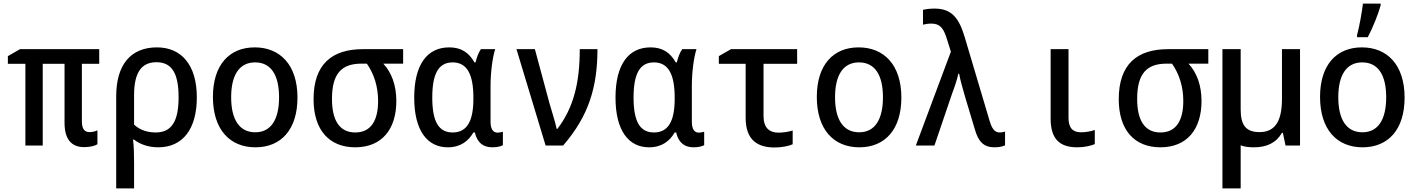

<svg xmlns="http://www.w3.org/2000/svg" viewBox="-20 -814 7922 1074"><path d="M451 9C483 9 511 2 525 -7V-85C513 -79 497 -75 481 -75C454 -75 438 -91 438 -136V-457H535V-539H92L24 -500V-457H122V0H219V-457H341V-127C341 -37 378 9 451 9Z M630 -275V240H730V99C730 49 729 1 724 -33H730C764 -6 812 10 865 10C1003 10 1081 -93 1081 -269C1081 -453 993 -549 858 -549C712 -549 630 -453 630 -275ZM851 -73C805 -73 761 -87 730 -117V-282C730 -406 770 -466 855 -466C942 -466 979 -403 979 -270C979 -137 941 -73 851 -73Z M1409 10C1553 10 1644 -90 1644 -268C1644 -452 1546 -549 1405 -549C1262 -549 1171 -450 1171 -272C1171 -90 1265 10 1409 10ZM1408 -74C1318 -74 1273 -147 1273 -270C1273 -393 1318 -465 1407 -465C1496 -465 1541 -394 1541 -270C1541 -147 1497 -74 1408 -74Z M1967 10C2116 10 2197 -91 2197 -249C2197 -336 2171 -408 2124 -458H2235V-539H2010C1837 -539 1734 -455 1734 -259C1734 -85 1823 10 1967 10ZM1967 -73C1878 -73 1837 -143 1837 -260C1837 -402 1890 -458 2002 -458H2032C2073 -399 2095 -329 2095 -249C2095 -141 2056 -73 1967 -73Z M2485 10C2557 10 2601 -26 2628 -73H2636C2651 -11 2687 10 2735 10C2761 10 2784 4 2793 -2V-77C2786 -75 2773 -72 2764 -72C2740 -72 2724 -89 2724 -133V-333C2724 -409 2735 -494 2750 -539H2670C2656 -519 2646 -490 2640 -465H2634C2602 -521 2559 -549 2493 -549C2368 -549 2297 -451 2297 -268C2297 -85 2369 10 2485 10ZM2512 -73C2435 -73 2398 -132 2398 -268C2398 -400 2432 -465 2512 -465C2595 -465 2628 -394 2628 -268V-261C2628 -136 2592 -73 2512 -73Z M3032 0H3130C3274 -166 3322 -329 3322 -539H3223C3223 -354 3190 -214 3098 -93H3094C3087 -127 3067 -190 3054 -235L2972 -539H2869Z M3611 10C3683 10 3727 -26 3754 -73H3762C3777 -11 3813 10 3861 10C3887 10 3910 4 3919 -2V-77C3912 -75 3899 -72 3890 -72C3866 -72 3850 -89 3850 -133V-333C3850 -409 3861 -494 3876 -539H3796C3782 -519 3772 -490 3766 -465H3760C3728 -521 3685 -549 3619 -549C3494 -549 3423 -451 3423 -268C3423 -85 3495 10 3611 10ZM3638 -73C3561 -73 3524 -132 3524 -268C3524 -400 3558 -465 3638 -465C3721 -465 3754 -394 3754 -268V-261C3754 -136 3718 -73 3638 -73Z M4313 11C4353 11 4393 3 4414 -7V-84C4392 -77 4361 -72 4335 -72C4285 -72 4251 -98 4251 -164V-457H4439V-539H4069L4001 -500V-457H4151V-155C4151 -31 4217 11 4313 11Z M4787 10C4931 10 5022 -90 5022 -268C5022 -452 4924 -549 4783 -549C4640 -549 4549 -450 4549 -272C4549 -90 4643 10 4787 10ZM4786 -74C4696 -74 4651 -147 4651 -270C4651 -393 4696 -465 4785 -465C4874 -465 4919 -394 4919 -270C4919 -147 4875 -74 4786 -74Z M5543 10C5566 10 5588 6 5602 -1V-78C5594 -75 5582 -73 5572 -73C5546 -73 5529 -91 5515 -140L5377 -604C5344 -717 5301 -766 5207 -766C5182 -766 5160 -763 5143 -759V-676C5155 -679 5170 -682 5190 -682C5238 -682 5258 -656 5276 -598L5299 -525L5103 0H5207L5306 -291C5319 -325 5333 -367 5341 -402H5345C5351 -368 5366 -315 5378 -274L5432 -94C5452 -21 5483 10 5543 10Z M6006 10C6044 10 6082 2 6104 -8V-87C6086 -80 6054 -74 6027 -74C5981 -74 5957 -98 5957 -155V-539H5857V-150C5857 -29 5915 10 6006 10Z M6471 10C6620 10 6701 -91 6701 -249C6701 -336 6675 -408 6628 -458H6739V-539H6514C6341 -539 6238 -455 6238 -259C6238 -85 6327 10 6471 10ZM6471 -73C6382 -73 6341 -143 6341 -260C6341 -402 6394 -458 6506 -458H6536C6577 -399 6599 -329 6599 -249C6599 -141 6560 -73 6471 -73Z M6994 10C7065 10 7118 -14 7151 -71H7156L7171 0H7252V-539H7151V-262C7151 -144 7118 -75 7025 -75C6949 -75 6920 -115 6920 -201V-539H6818V240H6920V-1C6941 7 6966 10 6994 10Z M7571 -618V-606H7631C7660 -660 7690 -737 7703 -784V-794H7604C7599 -750 7583 -660 7571 -618ZM7602 10C7746 10 7837 -90 7837 -268C7837 -452 7739 -549 7598 -549C7455 -549 7364 -450 7364 -272C7364 -90 7458 10 7602 10ZM7601 -74C7511 -74 7466 -147 7466 -270C7466 -393 7511 -465 7600 -465C7689 -465 7734 -394 7734 -270C7734 -147 7690 -74 7601 -74Z"/></svg>

Font: Noto Sans Mono SemiCondensed Medium
Style: Regular
Weight: 500
Width: 4
Designer: Monotype Design Team
Foundry: Monotype Imaging Inc.
Version: Version 2.014